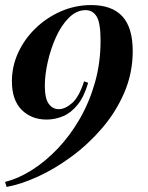

<svg xmlns="http://www.w3.org/2000/svg" viewBox="-25 -550 586 758"><path d="M335 -530Q417 -530 458 -485.5Q499 -441 499 -348Q499 -262 466 -185Q433 -108 378 -44Q323 20 257 68.5Q191 117 124 147.5Q57 178 1 188L-5 168Q48 155 101.5 121Q155 87 203.5 36Q252 -15 290 -81Q328 -147 350 -224.5Q372 -302 372 -389Q372 -460 356.5 -485Q341 -510 313 -510Q277 -510 247 -480Q217 -450 196 -403.5Q175 -357 163.5 -305.5Q152 -254 152 -212Q152 -161 167.5 -140Q183 -119 207 -119Q232 -119 259.5 -143Q287 -167 307 -229L323 -223Q307 -168 281 -136Q255 -104 223.5 -91Q192 -78 159 -78Q99 -78 60.5 -116.5Q22 -155 22 -229Q22 -288 46.5 -341.5Q71 -395 114.5 -437.5Q158 -480 215 -505Q272 -530 335 -530Z"/></svg>

Font: Playfair Display SemiBold
Style: Italic
Weight: 600
Italic angle: -14°
Designer: Claus Eggers Sørensen
Foundry: Claus Eggers Sørensen
Version: Version 1.203